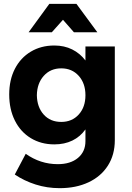

<svg xmlns="http://www.w3.org/2000/svg" viewBox="-20 -780 685 1000"><path d="M578 -538V-50Q578 26 542 82.5Q506 139 441 169.5Q376 200 291 200Q225 200 165.5 181Q106 162 57 129L114 21Q190 75 281 75Q347 75 386 42.5Q425 10 425 -45V-106Q398 -68 357 -48Q316 -28 263 -28Q194 -28 140.5 -60.5Q87 -93 57.5 -152Q28 -211 28 -288Q28 -364 57.5 -421.5Q87 -479 140.5 -511Q194 -543 263 -543Q315 -543 356 -522.5Q397 -502 425 -465V-538ZM425 -284Q425 -346 390 -385Q355 -424 299 -424Q243 -424 208 -385Q173 -346 172 -284Q173 -222 207.5 -183.5Q242 -145 299 -145Q355 -145 390 -183.5Q425 -222 425 -284ZM487 -612H365L308 -677L250 -612H129L237 -760H378Z"/></svg>

Font: Montserrat arm2 SemiBold
Style: Regular
Weight: 600
Designer: Julieta Ulanovsky
Foundry: Julieta Ulanovsky
Version: Version 6.000